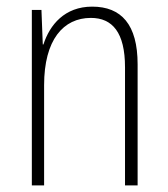

<svg xmlns="http://www.w3.org/2000/svg" viewBox="-20 -559 507 579"><path d="M258 -539C175 -539 130 -484 111 -425H109L105 -529H76V0H113V-302C113 -439 171 -505 254 -505C319 -505 357 -461 357 -356V0H395V-365C395 -485 346 -539 258 -539Z"/></svg>

Font: Noto Sans Georgian Condensed ExtraLight
Style: Regular
Weight: 200
Width: 3
Designer: Monotype Design Team, Akaki Razmadze
Foundry: Google LLC
Version: Version 2.005